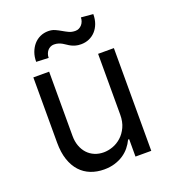

<svg xmlns="http://www.w3.org/2000/svg" viewBox="-137 -848 855 958"><g transform="rotate(-20 290.5 -369.5)"><path d="M420.5 -545.5H504.3V0H420.5V-92.3H414.8Q405.2 -71.7 390.3 -53.4Q375.4 -35.2 355.1 -21.8Q334.9 -8.5 309.3 -0.7Q283.7 7.1 252.8 7.1Q214.5 7.1 182.2 -5.5Q149.9 -18.1 126.4 -43.7Q103 -69.2 89.8 -108Q76.7 -146.7 76.7 -198.9V-545.5H160.5V-204.5Q160.5 -174.7 169.4 -150.6Q178.3 -126.4 194.1 -109.4Q209.9 -92.3 231.9 -83.1Q253.9 -73.9 279.8 -73.9Q303.3 -73.9 328.1 -82.7Q353 -91.6 373.6 -110.1Q394.2 -128.6 407.3 -156.6Q420.5 -184.7 420.5 -223ZM116.5 -613.6Q116.5 -641 124.8 -663.5Q133.2 -686.1 147.5 -702.6Q161.9 -719.1 181.8 -728.2Q201.7 -737.2 224.4 -737.2Q244.7 -737.2 260.3 -730.1Q275.9 -723 290.3 -714.5Q304.7 -706 319.6 -698.9Q334.5 -691.8 353.7 -691.8Q364 -691.8 372.7 -696Q381.4 -700.3 388 -707.6Q394.5 -714.8 398.3 -724.8Q402 -734.7 402 -745.7L465.9 -740.1Q465.9 -712.4 457.6 -690Q449.2 -667.6 434.8 -652Q420.5 -636.4 400.7 -627.8Q381 -619.3 358 -619.3Q341.6 -619.3 329.4 -622.7Q317.1 -626.1 307.4 -631Q297.6 -636 289.1 -642Q280.5 -648.1 271.7 -653.1Q262.8 -658 252.5 -661.4Q242.2 -664.8 228.7 -664.8Q218.8 -664.8 210 -660.5Q201.3 -656.2 195.1 -649Q188.9 -641.7 185.4 -631.9Q181.8 -622.2 181.8 -610.8Z"/></g></svg>

Font: Fast_Sans
Style: Regular
Weight: 400
Designer: Rasmus Andersson
Foundry: rsms
Version: Version 3.018;git-588b23468